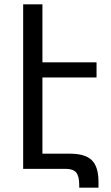

<svg xmlns="http://www.w3.org/2000/svg" viewBox="-20 -780 514 887"><path d="M87 0V-760H176V-492H426V-422H176V-70H304Q373 -70 404 -40Q435 -10 435 60V87H346V74Q346 34 332 17Q318 0 283 0Z"/></svg>

Font: Noto Sans Living
Style: Regular
Weight: 400
Designer: Monotype Design Team
Foundry: Monotype Imaging Inc.
Version: Version 2.013; ttfautohint (v1.8.4.7-5d5b)